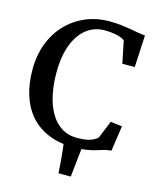

<svg xmlns="http://www.w3.org/2000/svg" viewBox="-134 -846 925 1119"><g transform="rotate(15 328.5 -286.0)"><path d="M327.5 180Q326 158 324.5 135.2Q323 112.5 320.8 89.2Q318.5 66 316.2 43.5Q314 21 311 0H421Q418 28.5 414.5 59.2Q411 90 407.8 120.8Q404.5 151.5 401.5 180ZM371 11Q286.5 11 221.8 -15.5Q157 -42 113 -91.2Q69 -140.5 46.8 -210Q24.5 -279.5 24.5 -365.5Q24.5 -452.5 52 -523.8Q79.5 -595 128.8 -646Q178 -697 244 -724.8Q310 -752.5 387.5 -752.5Q422.5 -752.5 453.8 -749Q485 -745.5 512.2 -740.8Q539.5 -736 563.2 -731.8Q587 -727.5 606.5 -725.5L596.5 -533H521.5L494.5 -666.5Q487 -673.5 470.8 -679.8Q454.5 -686 429.8 -690.2Q405 -694.5 372 -694.5Q312 -694.5 265 -658.8Q218 -623 191 -553.5Q164 -484 164 -381.5Q164 -312 177 -251.2Q190 -190.5 216.2 -144.8Q242.5 -99 282.8 -73Q323 -47 377.5 -47Q413 -47 436.5 -51.8Q460 -56.5 475 -64.5Q490 -72.5 500.5 -82L544 -188.5L614 -180L591.5 -27Q569 -26 548.8 -20Q528.5 -14 505 -6.8Q481.5 0.5 449.2 5.8Q417 11 371 11Z"/></g></svg>

Font: Merriweather 20pt SemiBold
Style: Regular
Weight: 600
Version: Version 2.100